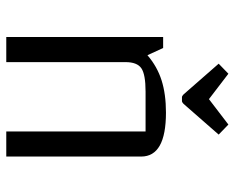

<svg xmlns="http://www.w3.org/2000/svg" viewBox="-88 -660 748 612"><g transform="rotate(90 286.0 -354.0)"><path d="M98 -500H133L156 -450Q192 -481 236 -495Q280 -509 339 -509Q479 -509 479 -430V0H399V-444H272Q217 -444 197.5 -430.5Q178 -417 178 -380V0H98ZM296 -646 377 -708 409 -677 311 -565Q306 -560 302 -560H290Q286 -560 281 -565L183 -677L215 -708Z"/></g></svg>

Font: Changa Light
Style: Regular
Weight: 300
Designer: Eduardo Rodriguez Tunni
Foundry: Eduardo Rodriguez Tunni
Version: Version 2.002; ttfautohint (v1.5) -l 8 -r 50 -G 110 -x 14 -H